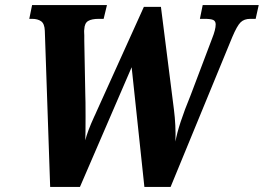

<svg xmlns="http://www.w3.org/2000/svg" viewBox="-20 -734 1036 754"><path d="M156 -613Q155 -641 141.5 -650.5Q128 -660 106 -660H95L106 -714H400L387 -660H368Q340 -660 326 -651.5Q312 -643 311 -619Q310 -613 310.5 -606.5Q311 -600 311 -595V-574L315 -362Q316 -343 316 -276Q316 -207 315 -183Q323 -217 350 -276Q352 -280 354.5 -285.5Q357 -291 360 -298L545 -707H612L663 -304Q671 -242 669 -178Q680 -242 729 -361L813 -583Q827 -618 827 -638Q827 -651 817.5 -655.5Q808 -660 784 -660H765L776 -714H996L984 -660H963Q939 -660 925 -646.5Q911 -633 892 -588L650 0H547L497 -470L294 0H177Z"/></svg>

Font: Noto Serif CondExtraBold
Style: Italic
Weight: 800
Width: 3
Italic angle: -12°
Designer: Monotype Design Team
Foundry: Monotype Imaging Inc.
Version: Version 1.001